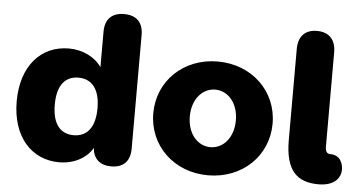

<svg xmlns="http://www.w3.org/2000/svg" viewBox="-49 -766 1631 864"><g transform="rotate(5 766.5 -334.0)"><path d="M245 11C310 11 368 -19 395 -67C399 -18 429 9 480 9C535 9 565 -22 565 -78V-592C565 -649 534 -679 479 -679C424 -679 393 -649 393 -592V-431C365 -474 308 -503 245 -503C118 -503 31 -405 31 -246C31 -87 119 11 245 11ZM299 -116C242 -116 203 -155 203 -246C203 -337 242 -376 299 -376C356 -376 396 -337 396 -246C396 -155 356 -116 299 -116Z M917 11C1072 11 1187 -100 1187 -246C1187 -392 1072 -503 917 -503C763 -503 648 -392 648 -246C648 -100 763 11 917 11ZM917 -116C860 -116 813 -167 813 -246C813 -325 860 -376 917 -376C974 -376 1021 -325 1021 -246C1021 -167 974 -116 917 -116Z M1516 -67C1516 -86 1508 -132 1457 -132C1433 -132 1435 -159 1435 -177V-590C1435 -646 1405 -679 1350 -679C1295 -679 1266 -646 1266 -590V-179C1266 -40 1320 8 1416 8C1490 8 1516 -31 1516 -67Z"/></g></svg>

Font: SN Pro Heavy
Style: Regular
Weight: 800
Designer: Tobias Whetton
Foundry: Supernotes
Version: Version 1.001;Glyphs 3.2 (3249)